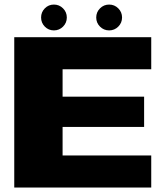

<svg xmlns="http://www.w3.org/2000/svg" viewBox="-20 -842 754 862"><path d="M44 0V-675H659V-531H261V-408H627V-272H261V-144H659V0ZM222 -705.5Q198 -705.5 181.2 -722.5Q164.5 -739.5 164.5 -763.5Q164.5 -787.5 181.2 -804.5Q198 -821.5 222 -821.5Q246 -821.5 263 -804.5Q280 -787.5 280 -763.5Q280 -739.5 263 -722.5Q246 -705.5 222 -705.5ZM470 -705.5Q446 -705.5 429 -722.5Q412 -739.5 412 -763.5Q412 -787.5 429 -804.5Q446 -821.5 470 -821.5Q494 -821.5 511 -804.5Q528 -787.5 528 -763.5Q528 -739.5 511 -722.5Q494 -705.5 470 -705.5Z"/></svg>

Font: Anybody ExtraExpanded ExtraBold
Style: Regular
Weight: 800
Width: 8
Designer: Tyler Finck
Foundry: Etcetera Type Company
Version: Version 1.010; ttfautohint (v1.8.3) -l 8 -r 50 -G 200 -x 14 